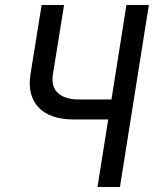

<svg xmlns="http://www.w3.org/2000/svg" viewBox="-20 -750 640 770"><path d="M371 0H461L577 -730H487L427 -351H297C221 -351 182 -387 192 -451L237 -730H147L102 -451C85 -339 149 -271 274 -271H414Z"/></svg>

Font: JetBrains Mono
Style: Italic
Weight: 400
Italic angle: -9°
Monospace: yes
Designer: Philipp Nurullin, Konstantin Bulenkov
Foundry: JetBrains
Version: Version 2.305